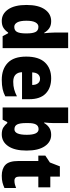

<svg xmlns="http://www.w3.org/2000/svg" viewBox="688 -1488 810 2227"><g transform="rotate(90 1093.5 -375.0)"><path d="M223 10Q140 10 89 -64.5Q38 -139 38 -277Q38 -415 89.5 -489Q141 -563 226 -563Q275 -563 307 -541.5Q339 -520 361 -482H366Q363 -509 360.5 -542Q358 -575 358 -603V-760H539V0H400L366 -64H358Q336 -31 305 -10.5Q274 10 223 10ZM292 -135Q333 -135 350 -165.5Q367 -196 368 -261V-282Q368 -348 351.5 -381.5Q335 -415 291 -415Q259 -415 240 -380.5Q221 -346 221 -276Q221 -203 240.5 -169Q260 -135 292 -135Z M889 -563Q1001 -563 1066 -499Q1131 -435 1131 -310V-225H818Q819 -177 846.5 -150Q874 -123 929 -123Q976 -123 1015.5 -133.5Q1055 -144 1098 -166V-31Q1059 -10 1014 0Q969 10 906 10Q782 10 709.5 -59.5Q637 -129 637 -273Q637 -419 705 -491Q773 -563 889 -563ZM895 -434Q864 -434 843.5 -413Q823 -392 820 -343H966Q966 -385 947 -409.5Q928 -434 895 -434Z M1408 -588Q1408 -564 1406 -537Q1404 -510 1401 -482H1408Q1429 -519 1462 -541Q1495 -563 1545 -563Q1626 -563 1676.5 -489Q1727 -415 1727 -278Q1727 -140 1676 -65Q1625 10 1539 10Q1489 10 1460.5 -7.5Q1432 -25 1408 -54H1397L1369 0H1227V-760H1408ZM1479 -417Q1442 -417 1425 -388Q1408 -359 1408 -298V-269Q1408 -201 1424 -169Q1440 -137 1480 -137Q1544 -137 1544 -280Q1544 -417 1479 -417Z M2077 -137Q2098 -137 2118.5 -142Q2139 -147 2161 -156V-21Q2131 -7 2098 1.5Q2065 10 2019 10Q1937 10 1892.5 -32.5Q1848 -75 1848 -182V-414H1785V-495L1865 -548L1910 -664H2029V-553H2153V-414H2029V-191Q2029 -137 2077 -137Z"/></g></svg>

Font: Noto Sans SemiCondensed Black
Style: Regular
Weight: 900
Width: 4
Designer: Monotype Design Team
Foundry: Monotype Imaging Inc.
Version: Version 2.013; ttfautohint (v1.8.4.7-5d5b)